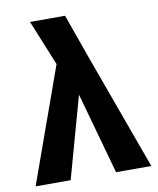

<svg xmlns="http://www.w3.org/2000/svg" viewBox="-82 -793 708 858"><g transform="rotate(-10 271.5 -364.0)"><path d="M375 0 272 -370 169 0H10L197 -522L113 -728H272L346 -520L535 0Z"/></g></svg>

Font: Murecho SemiBold
Style: Regular
Weight: 600
Designer: Neil Summerour
Foundry: Positype
Version: Version 1.010; ttfautohint (v1.8.3)